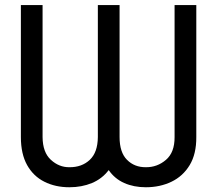

<svg xmlns="http://www.w3.org/2000/svg" viewBox="-20 -748 879 777"><path d="M64.5 -193.4V-727.5H152.3V-193.4Q152.8 -131.3 186 -101.1Q219.2 -70.8 260.7 -71.3Q311 -70.8 343.3 -101.1Q375.5 -131.3 376 -193.4V-727.5H463.9V-193.4Q463.9 -131.3 494.1 -101.1Q524.4 -70.8 570.3 -71.3Q616.2 -70.8 651.6 -101.1Q687 -131.3 686.5 -193.4V-727.5H774.4V-193.4Q774.9 -125 747.6 -79.8Q720.2 -34.7 673.8 -12.5Q627.4 9.8 570.3 9.8Q521.5 9.8 482.9 -7.3Q444.3 -24.4 419.9 -59.6Q393.1 -24.4 352.1 -7.3Q311 9.8 260.7 9.8Q204.1 9.8 159.7 -12.5Q115.2 -34.7 89.8 -79.8Q64.5 -125 64.5 -193.4Z"/></svg>

Font: Inter Tight
Style: Regular
Weight: 400
Designer: Rasmus Andersson
Foundry: rsms
Version: Version 3.002